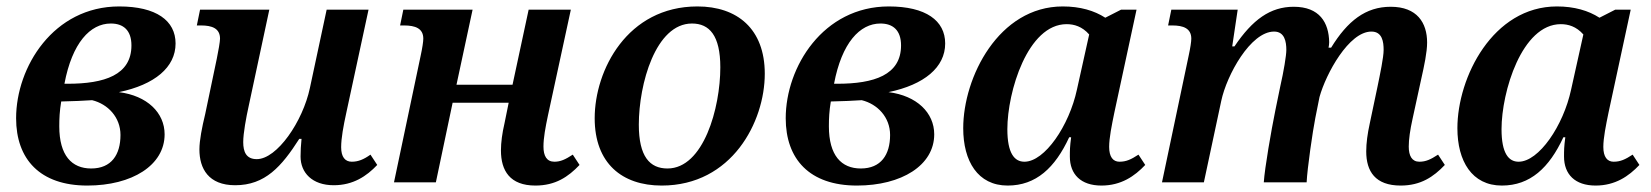

<svg xmlns="http://www.w3.org/2000/svg" viewBox="-20 -566 5126 596"><path d="M251 10C390 10 491 -53 491 -149C491 -216 437 -269 349 -280C460 -303 525 -357 525 -431C525 -502 465 -546 350 -546C146 -546 30 -358 30 -199C30 -72 104 10 251 10ZM324 -493C363 -493 388 -472 388 -425C388 -333 304 -306 190 -306H180C204 -433 260 -493 324 -493ZM263 -43C203 -43 164 -83 164 -174C164 -198 165 -221 170 -251C208 -252 239 -253 266 -255C315 -243 354 -202 354 -147C354 -86 326 -43 263 -43Z M710 9C803 9 854 -49 909 -135H916C914 -116 913 -97 913 -80C913 -30 949 9 1016 9C1076 9 1118 -19 1151 -54L1130 -86C1109 -71 1092 -64 1072 -64C1051 -64 1039 -79 1039 -109C1039 -137 1046 -175 1055 -216L1124 -536H994L942 -293C920 -189 840 -72 777 -72C744 -72 735 -95 735 -125C735 -152 744 -201 752 -237L816 -536H601L591 -487H604C638 -487 663 -478 663 -446C663 -437 658 -408 653 -384L617 -212C607 -171 599 -130 599 -102C599 -43 627 9 710 9Z M1642 10C1704 10 1744 -17 1779 -54L1758 -86C1735 -71 1720 -64 1701 -64C1677 -64 1667 -82 1667 -111C1667 -138 1673 -170 1681 -208L1752 -536H1621L1571 -303H1397L1447 -536H1232L1222 -487H1234C1269 -487 1294 -478 1294 -446C1294 -437 1291 -417 1286 -394L1203 0H1333L1385 -247H1559L1546 -183C1539 -153 1535 -124 1535 -99C1535 -36 1563 10 1642 10Z M2034 10C2252 10 2354 -188 2354 -337C2354 -477 2268 -546 2145 -546C1927 -546 1826 -348 1826 -199C1826 -59 1911 10 2034 10ZM2052 -43C1997 -43 1963 -80 1963 -179C1963 -305 2015 -493 2128 -493C2182 -493 2216 -456 2216 -357C2216 -231 2164 -43 2052 -43Z M2640 10C2779 10 2880 -53 2880 -149C2880 -216 2826 -269 2738 -280C2849 -303 2914 -357 2914 -431C2914 -502 2854 -546 2739 -546C2535 -546 2419 -358 2419 -199C2419 -72 2493 10 2640 10ZM2713 -493C2752 -493 2777 -472 2777 -425C2777 -333 2693 -306 2579 -306H2569C2593 -433 2649 -493 2713 -493ZM2652 -43C2592 -43 2553 -83 2553 -174C2553 -198 2554 -221 2559 -251C2597 -252 2628 -253 2655 -255C2704 -243 2743 -202 2743 -147C2743 -86 2715 -43 2652 -43Z M3108 10C3196 10 3255 -45 3299 -140H3305C3301 -110 3301 -99 3301 -80C3301 -25 3335 10 3399 10C3460 10 3502 -19 3535 -54L3514 -86C3491 -71 3476 -64 3455 -64C3435 -64 3423 -79 3423 -110C3423 -138 3431 -177 3439 -216L3508 -536H3460L3411 -511C3377 -533 3333 -546 3279 -546C3080 -546 2970 -326 2970 -168C2970 -66 3015 10 3108 10ZM3160 -64C3129 -64 3107 -90 3107 -165C3107 -281 3170 -491 3291 -491C3314 -491 3339 -484 3361 -459L3323 -288C3299 -176 3223 -64 3160 -64Z M4328 10C4390 10 4430 -17 4465 -54L4444 -86C4421 -71 4406 -64 4386 -64C4363 -64 4353 -82 4353 -111C4353 -133 4357 -162 4365 -198L4392 -322C4401 -362 4410 -404 4410 -434C4410 -495 4379 -545 4297 -545C4219 -545 4163 -501 4112 -418H4104C4105 -423 4106 -429 4106 -435C4105 -496 4076 -545 3996 -545C3923 -545 3868 -505 3812 -422H3805L3822 -536H3616L3606 -487H3619C3653 -487 3678 -478 3678 -446C3678 -437 3675 -417 3670 -394L3587 0H3717L3771 -253C3788 -333 3862 -468 3935 -468C3968 -468 3973 -436 3973 -411C3973 -394 3965 -345 3954 -297L3939 -224C3926 -160 3906 -45 3903 0H4036C4038 -43 4055 -160 4063 -200L4076 -265C4096 -337 4167 -468 4237 -468C4271 -468 4275 -436 4275 -411C4275 -388 4264 -336 4256 -297L4232 -183C4225 -151 4221 -122 4221 -96C4221 -34 4249 10 4328 10Z M4642 10C4730 10 4789 -45 4833 -140H4839C4835 -110 4835 -99 4835 -80C4835 -25 4869 10 4933 10C4994 10 5036 -19 5069 -54L5048 -86C5025 -71 5010 -64 4989 -64C4969 -64 4957 -79 4957 -110C4957 -138 4965 -177 4973 -216L5042 -536H4994L4945 -511C4911 -533 4867 -546 4813 -546C4614 -546 4504 -326 4504 -168C4504 -66 4549 10 4642 10ZM4694 -64C4663 -64 4641 -90 4641 -165C4641 -281 4704 -491 4825 -491C4848 -491 4873 -484 4895 -459L4857 -288C4833 -176 4757 -64 4694 -64Z"/></svg>

Font: Noto Serif SemiBold
Style: Italic
Weight: 600
Italic angle: -12°
Designer: Monotype Design Team
Foundry: Monotype Imaging Inc.
Version: Version 2.014